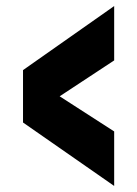

<svg xmlns="http://www.w3.org/2000/svg" viewBox="-20 -613 453 634"><path d="M357 1 56 -208.5V-381.5L357 -593V-413.5L177 -295L357 -179Z"/></svg>

Font: Tourney Expanded Black
Style: Regular
Weight: 900
Width: 7
Designer: Tyler Finck
Foundry: Etcetera Type Co
Version: Version 1.010; ttfautohint (v1.8.3)